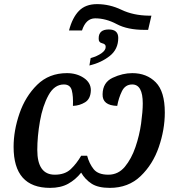

<svg xmlns="http://www.w3.org/2000/svg" viewBox="-20 -902 846 932"><path d="M315 -754H378Q397 -813 442 -813Q494 -813 546.5 -785Q599 -757 682 -757H699L715 -826H702Q627 -827 569.5 -854.5Q512 -882 451 -882Q395 -882 363 -849Q331 -816 315 -754ZM414 -584Q472 -598 513 -630.5Q554 -663 554 -718Q554 -759 508 -759Q459 -759 459 -716Q458 -696 476 -692Q494 -688 493 -674Q493 -658 472.5 -643.5Q452 -629 420 -620ZM223 10Q275 10 311 -10Q347 -30 374 -64Q393 -31 424.5 -10.5Q456 10 513 10Q603 10 662.5 -47Q722 -104 751 -188.5Q780 -273 780 -356Q780 -458 736 -502.5Q692 -547 622 -547Q575 -547 527 -524.5Q479 -502 478 -445Q476 -390 549 -388Q556 -427 572 -459.5Q588 -492 622 -492Q673 -492 673 -400Q673 -361 665 -303Q657 -245 637.5 -188Q618 -131 586 -92.5Q554 -54 506 -54Q456 -54 434.5 -81Q413 -108 403 -146H374Q352 -108 323.5 -81Q295 -54 246 -54Q161 -54 161 -174Q161 -240 174 -314Q187 -388 215.5 -440Q244 -492 290 -492Q321 -492 328.5 -463.5Q336 -435 334 -388Q366 -389 393 -405.5Q420 -422 421 -464Q421 -501 386.5 -524Q352 -547 305 -547Q218 -547 160.5 -490.5Q103 -434 74.5 -351Q46 -268 46 -189Q46 10 223 10Z"/></svg>

Font: Noto Serif SemiCondensed Semi
Style: Italic
Weight: 600
Width: 4
Italic angle: -12°
Designer: Monotype Design Team
Foundry: Monotype Imaging Inc.
Version: Version 1.901